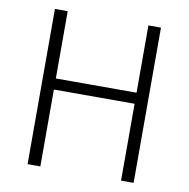

<svg xmlns="http://www.w3.org/2000/svg" viewBox="-81 -808 872 888"><g transform="rotate(10 355.0 -364.5)"><path d="M106 0H166V-361H545V0H604V-729H545V-413H166V-729H106Z"/></g></svg>

Font: Noto Sans Japanese Light
Style: Regular
Weight: 300
Designer: Ryoko NISHIZUKA (kana & ideographs); Paul D. Hunt (Latin, Greek & Cyrillic); Wenlong ZHANG (bopomofo); Sandoll Communica
Foundry: Adobe Systems Incorporated
Version: Version 1.000;PS 1;hotconv 1.0.78;makeotf.lib2.5.61930